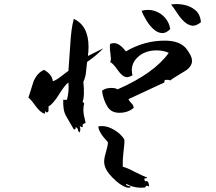

<svg xmlns="http://www.w3.org/2000/svg" viewBox="-20 -840 1040 926"><path d="M556 -296Q518 -296 500 -323Q478 -357 472 -402Q488 -416 518 -416Q537 -416 547 -409Q723 -486 794 -585Q769 -597 735 -597Q680 -597 645 -565Q606 -529 619 -477Q604 -468 592 -468Q572 -468 550 -499Q525 -535 511 -541Q515 -546 515 -557Q515 -564 512.5 -582Q510 -600 510 -611Q510 -616 510 -620Q510 -624 511 -628Q520 -632 530 -632Q557 -632 587 -592Q677 -645 778 -644Q851 -643 881 -602Q906 -568 906 -549Q908 -517 865 -493Q837 -476 821 -466Q805 -456 802 -452Q793 -456 777 -455Q773 -454 772 -442Q744 -429 701 -409Q658 -389 600 -362Q602 -354 613 -343Q624 -332 625 -320Q597 -296 556 -296ZM364 -201Q358 -204 356 -214Q354 -224 346 -226Q344 -226 344 -223Q345 -219 344 -218Q342 -215 336 -216L300 -278Q290 -295 287 -315.5Q284 -336 285 -359Q293 -358 303 -359Q308 -378 310 -399Q312 -420 310 -442Q294 -432 265 -385Q237 -340 214 -326V-305Q213 -300 207 -298Q202 -296 199 -305Q198 -305 196 -291Q174 -298 153 -327Q128 -362 117 -369L142 -448Q160 -489 192 -503Q231 -482 235 -448Q252 -454 274 -471Q303 -494 310 -498L319 -626Q321 -662 325 -693Q329 -724 336 -749Q407 -716 407 -614Q407 -594 404 -570L478 -607Q450 -576 400 -541L395 -494Q394 -481 390.5 -468.5Q387 -456 382 -445Q389 -378 379 -351Q378 -348 383 -345Q386 -342 386 -341Q382 -326 382 -309Q382 -298 385 -282.5Q388 -267 393 -247Q393 -247 391 -246Q388 -246 382.5 -242.5Q377 -239 379 -230Q378 -226 376 -226Q376 -226 374 -227Q372 -228 369 -229.5Q366 -231 364 -230Q371 -217 364 -201ZM604 65Q599 66 591 64Q590 64 590 64Q558 53 523 17Q487 -19 483 -51Q480 -70 490 -103Q495 -120 498 -133.5Q501 -147 500 -155Q456 -201 454 -230Q458 -231 462.5 -231.5Q467 -232 471 -232Q500 -232 531 -213.5Q562 -195 579 -169Q580 -165 580 -161Q580 -157 580 -152Q580 -146 578.5 -133.5Q577 -121 575 -102Q571 -65 572 -36Q595 -30 630 -11Q650 -1 665.5 6Q681 13 691 17Q688 20 676 21Q676 28 680 35Q684 33 686 33Q693 33 696.5 43.5Q700 54 698 60Q686 50 680 64Q631 70 590 47Q588 49 588 50Q588 53 595.5 56Q603 59 608 57Q611 64 604 65ZM727 -694Q705 -711 687.5 -739.5Q670 -768 663 -788Q696 -797 725.5 -787.5Q755 -778 775.5 -755Q796 -732 801 -700Q782 -680 763 -680.5Q744 -681 727 -694ZM949 -733Q925 -713 905 -716.5Q885 -720 868 -736Q849 -754 833.5 -778.5Q818 -803 805 -818Q831 -823 863.5 -817.5Q896 -812 921 -792Q946 -772 949 -733Z"/></svg>

Font: Yuji Hentaigana Akari
Style: Regular
Weight: 400
Designer: Kataoka Yuji
Foundry: Kinuta Font Factory
Version: Version 3.002